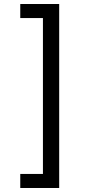

<svg xmlns="http://www.w3.org/2000/svg" viewBox="-20 -802 455 957"><path d="M81 65H194V-712H81V-782H275V135H81Z"/></svg>

Font: tamil15
Style: Book
Weight: 400
Designer: Jelle Bosma - Monotype Design Team
Foundry: Monotype Imaging Inc.
Version: Version 2.003